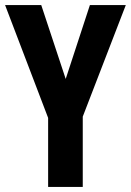

<svg xmlns="http://www.w3.org/2000/svg" viewBox="-20 -734 514 754"><path d="M238 -424 333 -714H474L305 -276V0H169V-271L0 -714H142Z"/></svg>

Font: Noto Sans Khmer UI ExtraCondensed
Style: Bold
Weight: 700
Width: 2
Designer: Danh Hong and the Monotype Design Team
Foundry: Monotype Imaging Inc.
Version: Version 2.002; ttfautohint (v1.8.4.7-5d5b)